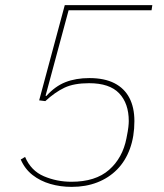

<svg xmlns="http://www.w3.org/2000/svg" viewBox="-20 -718 640 750"><path d="M575 -698 572 -678H248L158 -344L161 -343Q195 -381 235.5 -397Q276 -413 329 -413Q388 -413 427 -393Q466 -373 485.5 -335.5Q505 -298 505 -245Q505 -185 487.5 -137Q470 -89 437.5 -56Q405 -23 360 -5.5Q315 12 260 12Q216 12 176.5 0.5Q137 -11 107 -34.5Q77 -58 61 -95L78 -105Q101 -51 151.5 -29.5Q202 -8 259 -8Q353 -8 406 -54.5Q459 -101 474 -178Q480 -208 481.5 -222Q483 -236 483 -245Q483 -314 445.5 -353.5Q408 -393 328 -393Q269 -393 232 -375.5Q195 -358 157 -323L133 -326L233 -698Z"/></svg>

Font: IBM Plex Sans Thin
Style: Italic
Weight: 250
Italic angle: -11.31°
Designer: Mike Abbink, Paul van der Laan, Pieter van Rosmalen
Foundry: Bold Monday
Version: Version 3.201